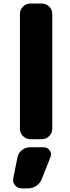

<svg xmlns="http://www.w3.org/2000/svg" viewBox="-20 -794 390 1067"><path d="M223.6 24.4Q244.1 24.4 255.9 42Q263.7 51.8 263.7 63.5Q263.7 70.3 260.7 78.1L212.9 199.2Q204.1 223.6 182.6 238.3Q161.1 252.9 134.8 252.9H99.6Q77.1 252.9 63.5 235.4Q52.7 222.7 52.7 207Q52.7 202.1 53.7 196.3L77.1 81.1Q82 56.6 101.6 40.5Q121.1 24.4 146.5 24.4ZM148.4 -20.5Q125 -20.5 107.9 -37.6Q90.8 -54.7 90.8 -78.1V-716.8Q90.8 -740.2 107.9 -757.3Q125 -774.4 148.4 -774.4H212.9Q236.3 -774.4 253.4 -757.3Q270.5 -740.2 270.5 -716.8V-78.1Q270.5 -54.7 253.4 -37.6Q236.3 -20.5 212.9 -20.5Z"/></svg>

Font: Gen Jyuu Gothic Heavy
Style: Bold
Weight: 900
Designer: [Source Han Sans]
Ryoko NISHIZUKA  (kana & ideographs); Paul D. Hunt (Latin, Greek & Cyrillic); Wenlong ZHANG  (bopomofo
Version: Version 1.002.20150607